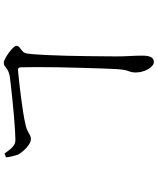

<svg xmlns="http://www.w3.org/2000/svg" viewBox="73 -878 853 1040"><g transform="rotate(-90 500.0 -357.5)"><path d="M656 -670Q656 -680 652 -684Q648 -688 639 -687Q617 -685 580 -681Q543 -677 500 -671.5Q457 -666 415 -659.5Q373 -653 340 -645Q325 -642 312 -635Q299 -628 288.5 -622.5Q278 -617 268 -617Q253 -617 235.5 -629Q218 -641 203.5 -658Q189 -675 183 -687Q179 -698 174.5 -716Q170 -734 168 -752L189 -760Q198 -748 207.5 -735Q217 -722 229.5 -712Q242 -702 261 -701Q276 -701 312 -703Q348 -705 393 -709Q438 -713 482.5 -717.5Q527 -722 561.5 -726Q596 -730 610 -732Q632 -737 643 -744.5Q654 -752 662 -758Q670 -764 681 -764Q689 -764 704 -756Q719 -748 735 -736.5Q751 -725 761.5 -714Q772 -703 772 -696Q772 -686 765 -680Q758 -674 747 -666Q737 -658 733.5 -648.5Q730 -639 728 -618Q725 -585 722.5 -534Q720 -483 718.5 -425.5Q717 -368 716.5 -313Q716 -258 715.5 -215.5Q715 -173 715 -154Q715 -118 717 -82.5Q719 -47 719 -19Q720 14 712 31.5Q704 49 684 49Q672 49 659 35.5Q646 22 637 -1Q628 -24 628 -51Q628 -70 635.5 -89Q643 -108 646 -149Q648 -177 649.5 -228Q651 -279 653 -341.5Q655 -404 656 -467Q657 -530 657 -583.5Q657 -637 656 -670Z"/></g></svg>

Font: Noto Serif JP ExtraLight
Style: Regular
Weight: 400
Version: Version 2.003-H1;hotconv 1.1.1;makeotfexe 2.6.0